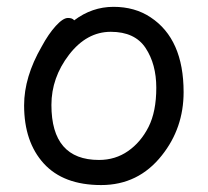

<svg xmlns="http://www.w3.org/2000/svg" viewBox="-20 -512 602 556"><path d="M266.6 -48.8Q314 -48.8 350.8 -74.5Q387.7 -100.1 410.2 -144.5Q432.6 -189 432.6 -257.8Q432.6 -326.2 401.6 -373Q370.6 -419.9 300.8 -419.9Q231 -419.9 179.9 -353.5Q128.9 -287.1 128.9 -208Q128.9 -48.8 266.6 -48.8ZM272.9 23.9Q163.6 23.9 106.7 -38.6Q49.8 -101.1 49.8 -207Q49.8 -289.1 100.6 -377Q120.6 -414.1 141.6 -437Q162.6 -460 176.8 -460Q189.9 -460 194.8 -453.1Q246.6 -492.2 308.6 -492.2Q370.6 -492.2 416 -461.9Q511.7 -398.9 511.7 -245.1Q511.7 -141.1 448.7 -62Q380.9 23.9 272.9 23.9Z"/></svg>

Font: LXGW WenKai GB Screen
Style: Regular
Weight: 400
Designer: LXGW / Fontworks Inc.
Foundry: LXGW / Fontworks Inc.
Version: Version 1.321;February 19, 2024;FontCreator 14.0.0.2901 64-b